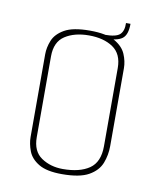

<svg xmlns="http://www.w3.org/2000/svg" viewBox="-66 -572 514 629"><g transform="rotate(10 191.0 -258.0)"><path d="M182 4Q131 4 104.5 -12Q78 -28 69 -52Q60 -76 60 -98V-373Q60 -396 69.5 -419.5Q79 -443 107 -459Q135 -475 191 -475Q246 -475 274 -459Q302 -443 312 -419.5Q322 -396 322 -373V-114Q322 -84 311.5 -57Q301 -30 271 -13Q241 4 182 4ZM182 -13Q238 -13 270 -35Q302 -57 302 -110V-370Q302 -417 271 -438Q240 -459 191 -459Q143 -459 111.5 -438.5Q80 -418 80 -370V-101Q80 -54 110.5 -33.5Q141 -13 182 -13ZM243 -458 241 -470Q279 -470 291.5 -482Q304 -494 303 -520H318Q318 -483 301 -470.5Q284 -458 243 -458Z"/></g></svg>

Font: Smooch Sans Thin Thin
Style: Regular
Weight: 250
Version: Version 1.010